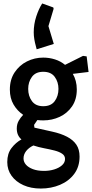

<svg xmlns="http://www.w3.org/2000/svg" viewBox="-20 -820 534 1110"><path d="M216 270Q159 270 115.5 250.5Q72 231 47 196.5Q22 162 22 117Q22 68 46.5 36Q71 4 104 -14Q91 -25 84 -40.5Q77 -56 77 -77Q77 -102 88 -121.5Q99 -141 114 -156Q80 -179 58.5 -215.5Q37 -252 37 -302Q37 -360 64.5 -401.5Q92 -443 136 -465Q180 -487 230 -487Q265 -487 298 -476.5Q331 -466 356 -445L460 -497L481 -494L492 -404L401 -393Q412 -374 418 -351.5Q424 -329 424 -303Q424 -245 396.5 -205Q369 -165 325 -144.5Q281 -124 230 -124Q221 -124 212.5 -124.5Q204 -125 196 -126L177 -98L179 -82L282 -59Q332 -48 367.5 -29.5Q403 -11 421.5 16.5Q440 44 440 85Q440 144 409 185.5Q378 227 327 248.5Q276 270 216 270ZM235 168Q266 168 293.5 159.5Q321 151 338.5 135.5Q356 120 356 99Q356 80 339 68.5Q322 57 294.5 50Q267 43 235 37Q203 31 173 21Q146 34 131 53.5Q116 73 116 96Q116 116 130 132Q144 148 170.5 158Q197 168 235 168ZM230 -206Q275 -206 296.5 -235.5Q318 -265 318 -306Q318 -346 296.5 -375.5Q275 -405 230 -405Q186 -405 164.5 -375.5Q143 -346 143 -306Q143 -265 164.5 -235.5Q186 -206 230 -206ZM288 -777 290 -769 260 -669 291 -566 192 -535Q191 -541 186.5 -556.5Q182 -572 178.5 -592.5Q175 -613 175 -633Q175 -680 189.5 -724.5Q204 -769 224 -800Z"/></svg>

Font: Kreon Light Medium
Style: Regular
Weight: 500
Version: Version 2.002